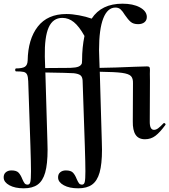

<svg xmlns="http://www.w3.org/2000/svg" viewBox="-82 -746 918 1041"><path d="M807 -79Q811 -79 814 -75.5Q817 -72 815 -69Q785 -28 760.5 -9.5Q736 9 704 9Q669 9 653 -15.5Q637 -40 638 -89L639 -294Q640 -321 628 -333.5Q616 -346 579 -351Q542 -356 459 -357L470 21Q471 37 471 65Q471 144 458 189.5Q445 235 417 255Q389 275 342 275Q294 275 264 258.5Q234 242 233 218Q232 199 244 188.5Q256 178 275 178Q302 178 313.5 190Q325 202 334 225Q341 241 346.5 248Q352 255 363 255Q374 255 377.5 240.5Q381 226 381 183Q381 139 378 47L366 -306V-308Q365 -329 354.5 -337.5Q344 -346 318 -349Q289 -351 164 -353L175 21Q176 37 176 65Q176 144 163 189.5Q150 235 122 255Q94 275 47 275Q-1 275 -31 258.5Q-61 242 -62 218Q-63 199 -51 188.5Q-39 178 -20 178Q7 178 18.5 190Q30 202 39 225Q46 241 51.5 248Q57 255 68 255Q79 255 82.5 240.5Q86 226 86 183Q86 139 83 47L71 -306Q70 -331 64.5 -342Q59 -353 46.5 -356Q34 -359 4 -359Q3 -359 1.5 -361.5Q0 -364 0 -367Q0 -370 1.5 -372.5Q3 -375 4 -375Q39 -375 53 -384Q67 -393 68 -418Q70 -534 123 -602Q176 -670 278 -670Q309 -670 346.5 -663Q384 -656 415 -645Q468 -726 582 -726Q639 -726 675.5 -706.5Q712 -687 714 -657Q715 -637 702 -626Q689 -615 667 -615Q641 -615 626.5 -627.5Q612 -640 595 -665Q583 -685 572 -695Q561 -705 544 -705Q501 -705 478 -646.5Q455 -588 455 -474L456 -439L458 -378Q537 -379 649 -384L715 -386Q725 -386 728 -382.5Q731 -379 731 -367Q731 -362 730.5 -345.5Q730 -329 731 -309L730 -89Q729 -42 753 -42Q764 -42 775.5 -50.5Q787 -59 804 -77Q806 -79 807 -79ZM163 -377Q271 -377 299 -378Q330 -379 344 -385Q358 -391 362 -403Q363 -408 363 -418Q363 -489 376 -551Q347 -603 318.5 -626Q290 -649 256 -649Q205 -649 182 -597.5Q159 -546 161 -439Z"/></svg>

Font: Cormorant Upright
Style: Bold
Weight: 700
Designer: Christian Thalmann (Catharsis Fonts)
Foundry: Catharsis Fonts
Version: Version 3.302